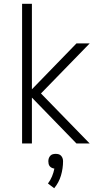

<svg xmlns="http://www.w3.org/2000/svg" viewBox="-20 -760 590 1017"><path d="M455 0H385L149 -243V0H97V-740H149V-287L385 -530H455L197 -265ZM267 237 234 212Q247 195 255.5 174.5Q264 154 268 133Q261 132 254.5 129Q248 126 243.5 120.5Q239 115 237.5 108Q236 101 236 94Q236 86 238.5 78.5Q241 71 246.5 65Q252 59 259.5 57Q267 55 275 55Q283 55 290.5 57Q298 59 303.5 65Q309 71 311.5 78.5Q314 86 314 94Q314 132 303 169.5Q292 207 267 237Z"/></svg>

Font: Lode Dark Term
Style: Regular
Weight: 400
Monospace: yes
Designer: Belleve Invis
Foundry: Belleve Invis
Version: Version 29.2.0